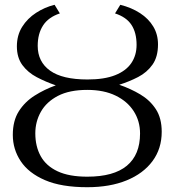

<svg xmlns="http://www.w3.org/2000/svg" viewBox="-20 -771 729 802"><path d="M344.5 11Q236.5 11 168 -18.5Q99.5 -48 66.5 -97.8Q33.5 -147.5 33.5 -207.5Q33.5 -266.5 58.5 -306Q83.5 -345.5 124.5 -371.5Q165.5 -397.5 213 -414.5Q171 -429 133.8 -448.5Q96.5 -468 73.5 -499.2Q50.5 -530.5 50.5 -577.5Q50.5 -623.5 72.5 -658.8Q94.5 -694 130.8 -717.5Q167 -741 208 -751L230 -715Q182 -699 159.8 -664.5Q137.5 -630 137.5 -579.5Q137.5 -513 189 -476Q240.5 -439 345.5 -439Q416 -439 461.2 -457Q506.5 -475 528.5 -507.5Q550.5 -540 550.5 -583.5Q550.5 -634.5 529.2 -667Q508 -699.5 460.5 -715L482.5 -751Q530 -739 565.2 -716Q600.5 -693 620.2 -660.2Q640 -627.5 640 -585.5Q640 -533.5 617 -501Q594 -468.5 556.8 -449.2Q519.5 -430 478 -417Q526 -400.5 566.2 -376.5Q606.5 -352.5 631 -315Q655.5 -277.5 655.5 -220.5Q655.5 -150 617 -98Q578.5 -46 508.8 -17.5Q439 11 344.5 11ZM344.5 -33Q455 -33 510 -78.8Q565 -124.5 565 -213.5Q565 -265 538.8 -306.2Q512.5 -347.5 463.2 -371.5Q414 -395.5 344.5 -395.5Q270 -395.5 222 -370.5Q174 -345.5 150.8 -304.2Q127.5 -263 127.5 -214Q127.5 -159.5 150 -118.8Q172.5 -78 220.5 -55.5Q268.5 -33 344.5 -33Z"/></svg>

Font: Merriweather 36pt Light
Style: Regular
Weight: 300
Designer: Eben Sorkin
Foundry: Eben Sorkin
Version: Version 2.100